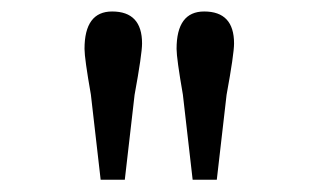

<svg xmlns="http://www.w3.org/2000/svg" viewBox="-20 -624 540 326"><path d="M150.9 -318.8 134.3 -463.4Q123.5 -524.9 123.5 -541Q123.5 -604.5 170.4 -604.5Q221.2 -604.5 221.2 -550.3Q221.2 -532.2 208.5 -462.9L191.9 -318.8ZM307.1 -318.8 290.5 -463.4Q279.8 -524.9 279.8 -541Q279.8 -604.5 326.7 -604.5Q377.4 -604.5 377.4 -550.3Q377.4 -532.2 364.7 -462.9L348.1 -318.8Z"/></svg>

Font: BabelStone Flags PUA
Style: Regular
Weight: 400
Designer: Andrew West
Foundry: BabelStone
Version: Version 4.12